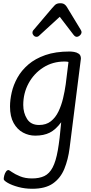

<svg xmlns="http://www.w3.org/2000/svg" viewBox="-20 -826 564 1189"><path d="M180 343Q134 343 93.5 332Q53 321 28 306.5Q3 292 3 283Q3 274 6.5 260.5Q10 247 17 237Q24 227 33 227Q36 227 54.5 240Q73 253 104.5 266Q136 279 178 279Q224 279 255 264Q286 249 306 211Q326 173 338 105Q350 37 359 -69Q325 -23 288 -4.5Q251 14 198 14Q158 14 122.5 -5Q87 -24 64.5 -64Q42 -104 42 -167Q42 -207 52.5 -253.5Q63 -300 88 -345Q113 -390 155.5 -426.5Q198 -463 261 -485Q324 -507 411 -507Q422 -507 438.5 -504.5Q455 -502 468 -493Q481 -484 481 -463L411 91Q402 162 378.5 219.5Q355 277 308 310Q261 343 180 343ZM222 -52Q266 -52 295 -75Q324 -98 342 -135.5Q360 -173 370.5 -217Q381 -261 387 -304L404 -442Q400 -444 391 -444.5Q382 -445 380 -445Q306 -445 248 -408Q190 -371 157 -310Q124 -249 124 -176Q124 -127 147.5 -89.5Q171 -52 222 -52ZM206 -598Q196 -598 188.5 -606Q181 -614 181 -624Q181 -631 185 -637L302 -775Q308 -782 319.5 -794Q331 -806 353 -806Q370 -806 379.5 -799Q389 -792 394 -783L479 -643Q485 -633 485 -628Q485 -616 475 -607Q465 -598 455 -598Q445 -598 435 -611L350 -722L220 -603Q215 -598 206 -598Z"/></svg>

Font: Kite One
Style: Regular
Weight: 400
Designer: Eduardo Rodriguez Tunni
Foundry: Eduardo Rodriguez Tunni
Version: Version 1.002; ttfautohint (v1.8.4.7-5d5b);gftools[0.9.23]